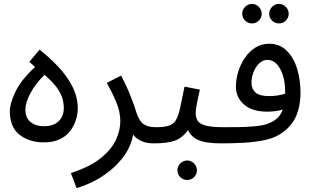

<svg xmlns="http://www.w3.org/2000/svg" viewBox="-20 -723 1591 975"><path d="M202 0Q129 0 79.5 -38.5Q30 -77 30 -158Q30 -198 58.5 -257.5Q87 -317 158 -383L129 -409L181 -471Q233 -430 277 -383Q321 -336 348 -283Q375 -230 375 -171Q375 -148 367 -119Q359 -90 340 -62.5Q321 -35 287 -17.5Q253 0 202 0ZM202 -82Q252 -82 278 -107.5Q304 -133 304 -175Q304 -198 297 -223Q290 -248 269 -277.5Q248 -307 206 -343Q160 -298 134.5 -250Q109 -202 109 -166Q109 -124 135.5 -103Q162 -82 202 -82Z M369 232 340 156Q437 124 491.5 80Q546 36 568.5 -12.5Q591 -61 591 -107Q591 -156 569.5 -206.5Q548 -257 522 -302L595 -339Q623 -286 642.5 -237Q662 -188 673 -151Q687 -108 709.5 -92.5Q732 -77 771 -77Q792 -77 801.5 -65.5Q811 -54 811 -38Q811 -22 797 -8.5Q783 5 761 5Q723 5 697.5 -7Q672 -19 656 -39Q646 17 614 63Q582 109 539 143.5Q496 178 451 200Q406 222 369 232Z M931 191Q910 191 895.5 176.5Q881 162 881 142Q881 122 895.5 107Q910 92 931 92Q951 92 965.5 107Q980 122 980 142Q980 162 965.5 176.5Q951 191 931 191Z M761 5 771 -77Q813 -77 837 -84.5Q861 -92 873.5 -113.5Q886 -135 895 -176Q904 -217 917 -283L995 -268Q989 -241 981.5 -206Q974 -171 974 -147Q974 -127 983 -111Q992 -95 1022 -86Q1052 -77 1114 -77Q1135 -77 1144.5 -65.5Q1154 -54 1154 -38Q1154 -22 1140 -8.5Q1126 5 1104 5Q1025 5 987 -12Q949 -29 935 -63Q905 -21 866 -8Q827 5 761 5Z M1397 -604Q1376 -604 1361.5 -618.5Q1347 -633 1347 -653Q1347 -673 1361.5 -688Q1376 -703 1397 -703Q1417 -703 1431.5 -688Q1446 -673 1446 -653Q1446 -633 1431.5 -618.5Q1417 -604 1397 -604ZM1260 -604Q1239 -604 1224.5 -618.5Q1210 -633 1210 -653Q1210 -673 1224.5 -688Q1239 -703 1260 -703Q1280 -703 1294.5 -688Q1309 -673 1309 -653Q1309 -633 1294.5 -618.5Q1280 -604 1260 -604Z M1104 5 1114 -77Q1147 -77 1189.5 -77.5Q1232 -78 1272 -81.5Q1312 -85 1335 -93Q1367 -104 1386.5 -121.5Q1406 -139 1416 -167Q1398 -161 1377.5 -158.5Q1357 -156 1337 -156Q1261 -156 1219.5 -192Q1178 -228 1178 -283Q1178 -321 1190 -359.5Q1202 -398 1224 -430Q1246 -462 1277 -481.5Q1308 -501 1346 -501Q1400 -501 1435.5 -466Q1471 -431 1488.5 -374.5Q1506 -318 1506 -255Q1506 -180 1480.5 -126.5Q1455 -73 1396 -38Q1365 -20 1318.5 -10.5Q1272 -1 1217 2Q1162 5 1104 5ZM1257 -303Q1257 -272 1277 -253.5Q1297 -235 1346 -235Q1389 -235 1428 -247Q1428 -253 1428 -261Q1428 -303 1417 -339Q1406 -375 1386 -397Q1366 -419 1338 -419Q1315 -419 1296.5 -401.5Q1278 -384 1267.5 -357Q1257 -330 1257 -303Z"/></svg>

Font: Noto Sans Living
Style: Regular
Weight: 400
Designer: Monotype Design Team
Foundry: Monotype Imaging Inc.
Version: Version 2.013; ttfautohint (v1.8.4.7-5d5b)